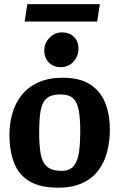

<svg xmlns="http://www.w3.org/2000/svg" viewBox="-20 -882 570 917"><path d="M257 14.3Q172.1 14.3 121 -16.1Q69.9 -46.5 47.4 -103.7Q25 -160.9 25 -240Q25 -291.6 39 -340.3Q53.1 -389 83.2 -427.4Q113.4 -465.7 162.3 -488.2Q211.2 -510.7 279.9 -510.7Q360.1 -510.7 409.6 -479.3Q459 -447.9 481.9 -392.1Q504.7 -336.2 504.7 -263Q504.7 -209.5 492.3 -159.6Q480 -109.7 451.4 -70.5Q422.8 -31.2 375.1 -8.5Q327.5 14.3 257 14.3ZM273.6 -66Q315 -66 333.7 -91.4Q352.5 -116.8 357.9 -159Q363.3 -201.3 363.3 -250.3Q363.3 -315 356.2 -354.6Q349.1 -394.2 328.9 -412.6Q308.6 -431.1 269 -431.1Q224.7 -431.1 202.9 -412.3Q181.1 -393.6 174.1 -354Q167.1 -314.4 167.1 -250.3Q167.1 -189.7 174 -148.7Q180.8 -107.7 203.8 -86.9Q226.9 -66 273.6 -66ZM268.4 -561.3Q235.7 -561.3 213.6 -583.6Q191.4 -605.9 191.4 -641.2Q191.4 -675.4 216.3 -701.4Q241.1 -727.4 276.3 -727.4Q309.6 -727.4 332.1 -707Q354.7 -686.6 354.7 -648.7Q354.7 -614.3 331.2 -587.8Q307.8 -561.3 268.4 -561.3ZM97.7 -779.2 110.7 -862.2H457L444.1 -779.2Z"/></svg>

Font: Faustina Light
Style: Regular
Weight: 300
Designer: Alfonso Garcia
Foundry: http://www.omnibus-type.com
Version: Version 1.200